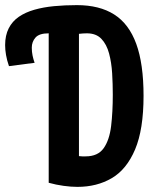

<svg xmlns="http://www.w3.org/2000/svg" viewBox="-20 -721 600 749"><path d="M282 8Q257 8 228 4Q199 0 170 -8V-591Q133 -591 118.5 -574.5Q104 -558 104 -535Q104 -519 107 -504.5Q110 -490 115 -476L15 -463Q7 -486 3.5 -506.5Q0 -527 0 -545Q0 -583 14 -610.5Q28 -638 53.5 -655.5Q79 -673 114 -683Q149 -693 191 -697Q233 -701 280 -701Q368 -701 425.5 -664.5Q483 -628 511.5 -550Q540 -472 540 -347Q540 -216 507 -138Q474 -60 416 -26Q358 8 282 8ZM314 -111Q362 -111 384.5 -143Q407 -175 413.5 -229.5Q420 -284 420 -352Q420 -393 417.5 -435Q415 -477 405.5 -512.5Q396 -548 375.5 -569.5Q355 -591 319 -591Q314 -591 304 -590.5Q294 -590 288 -589V-112Q294 -111 300.5 -111Q307 -111 314 -111Z"/></svg>

Font: Ubuntu Sans Mono
Style: Bold
Weight: 700
Monospace: yes
Designer: Dalton Maag Ltd
Foundry: Dalton Maag Ltd
Version: Version 1.006